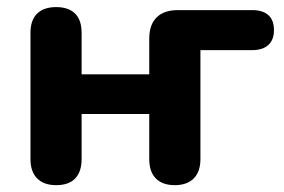

<svg xmlns="http://www.w3.org/2000/svg" viewBox="-20 -519 809 547"><path d="M140 8.5Q105 8.5 85.9 -10.6Q66.8 -29.8 66.8 -65.8V-425.2Q66.8 -462 85.9 -480.4Q105 -498.8 140 -498.8Q175 -498.8 193.8 -480.4Q212.5 -462 212.5 -425.2V-307.2H405.2V-409Q405.2 -448.5 426.2 -469.4Q447.2 -490.2 486.5 -490.2H698.8Q728.5 -490.2 744.5 -476Q760.5 -461.8 760.5 -433.2Q760.5 -405.5 744.5 -390.9Q728.5 -376.2 698.8 -376.2H551V-65.8Q551 -29.8 531.9 -10.6Q512.8 8.5 477.8 8.5Q442.8 8.5 424 -10.6Q405.2 -29.8 405.2 -65.8V-194.2H212.5V-65.8Q212.5 -29.8 194.2 -10.6Q176 8.5 140 8.5Z"/></svg>

Font: Nunito ExtraLight
Style: Regular
Weight: 200
Designer: Vernon Adams
Foundry: Vernon Adams
Version: Version 3.602;April 4, 2023;FontCreator 14.0.0.2856 64-bit